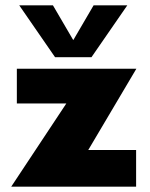

<svg xmlns="http://www.w3.org/2000/svg" viewBox="-20 -698 560 718"><path d="M22 0 228 -311H43V-441H490L310 -137H489V0ZM186 -484 52 -678H178L282 -500H226L330 -678H456L322 -484Z"/></svg>

Font: Teachers ExtraBold
Style: Regular
Weight: 800
Designer: Alfredo Marco Pradil, Chank Diesel
Version: Version 1.001